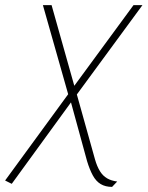

<svg xmlns="http://www.w3.org/2000/svg" viewBox="-39 -520 578 752"><path d="M333 104 262 -150 519 -500H484L252 -184L163 -500H129L228 -151L-19 187L7 200L239 -119L302 111Q312 144 324.5 167Q337 190 355.5 201Q374 212 400 212L420 191Q397 188 380.5 178.5Q364 169 352.5 150.5Q341 132 333 104Z"/></svg>

Font: Advent Pro ExtraLight
Style: Italic
Weight: 250
Italic angle: -12°
Version: Version 3.000